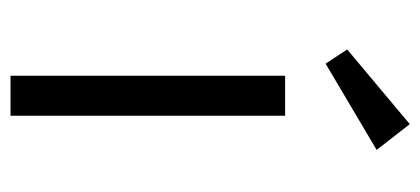

<svg xmlns="http://www.w3.org/2000/svg" viewBox="-237 -562 799 365"><g transform="rotate(90 162.5 -379.5)"><path d="M124 0V-522H200V0ZM101 -599 74 -640 216 -759 265 -696Z"/></g></svg>

Font: Lexend Exa Light
Style: Regular
Weight: 300
Designer: Bonnie Shaver-Troup, Thomas Jockin
Foundry: Lexend
Version: Version 1.007